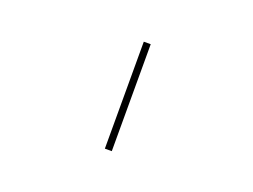

<svg xmlns="http://www.w3.org/2000/svg" viewBox="-85 -705 1171 888"><g transform="rotate(20 500.0 -261.0)"><path d="M489.3 2V-524.4H523.4V2Z"/></g></svg>

Font: Gen Shin Gothic Monospace ExtraLight
Style: Regular
Weight: 200
Designer: [Source Han Sans]
Ryoko NISHIZUKA  (kana & ideographs); Paul D. Hunt (Latin, Greek & Cyrillic); Wenlong ZHANG  (bopomofo
Version: Version 1.002.20150607